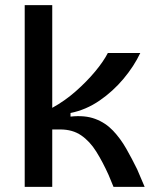

<svg xmlns="http://www.w3.org/2000/svg" viewBox="-20 -726 603 746"><path d="M76 0V-706H183V-307Q232 -334 274.5 -371.5Q317 -409 349.5 -448Q382 -487 399 -520H525Q501 -469 460 -420Q419 -371 366.5 -335Q314 -299 254 -287V-273Q310 -279 350 -264Q390 -249 419 -218.5Q448 -188 470.5 -148.5Q493 -109 513 -68L542 0H421L402 -46Q379 -97 354 -137Q329 -177 295.5 -200Q262 -223 214 -223H183V0Z"/></svg>

Font: Bricolage Grotesque 12pt Medium
Style: Regular
Weight: 500
Designer: Mathieu Triay
Foundry: Atelier Triay
Version: Version 1.001; ttfautohint (v1.8.4.7-5d5b);gftools[0.9.33.de